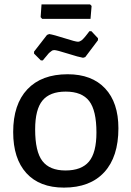

<svg xmlns="http://www.w3.org/2000/svg" viewBox="-20 -846 598 874"><path d="M390 -826 397 -819 392 -760H172L165 -768L169 -826ZM396 -704 426 -672V-663L368 -586L358 -583Q339 -586 288.5 -602Q238 -618 227 -618Q224 -618 220.5 -617Q217 -616 213.5 -613Q210 -610 206.5 -607.5Q203 -605 199 -600Q195 -595 192 -591.5Q189 -588 183.5 -581.5Q178 -575 175 -571H166L135 -602V-611L194 -687L204 -691Q224 -688 274 -672Q324 -656 335 -656Q339 -656 343.5 -658Q348 -660 351.5 -662.5Q355 -665 360 -670.5Q365 -676 368 -679.5Q371 -683 377.5 -691.5Q384 -700 387 -704ZM288 -508Q398 -508 458.5 -443.5Q519 -379 519 -262Q519 -132 454.5 -62Q390 8 271 8Q160 8 100 -58Q40 -124 40 -245Q40 -371 104.5 -439.5Q169 -508 288 -508ZM279 -429Q207 -429 173.5 -388.5Q140 -348 140 -257Q140 -156 173 -113Q206 -70 278 -70Q351 -70 385 -110.5Q419 -151 419 -243Q419 -343 386 -386Q353 -429 279 -429Z"/></svg>

Font: Alegreya Sans SC Medium
Style: Regular
Weight: 500
Designer: Juan Pablo del Peral
Foundry: Huerta Tipografica
Version: Version 2.001;PS 002.001;hotconv 1.0.88;makeotf.lib2.5.64775